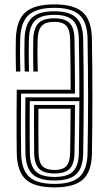

<svg xmlns="http://www.w3.org/2000/svg" viewBox="-20 -826 481 854"><path d="M222.5 7.5Q132.2 7.5 94 -28.6Q55.8 -64.8 54.5 -145.2Q54 -192 53.8 -233.8Q53.5 -275.5 53.8 -321.5Q54 -367.5 54.5 -426.8H294.2Q294 -465.2 293.9 -498.1Q293.8 -531 293.2 -567.1Q292.8 -603.2 292 -651.8Q291.2 -692.8 275.1 -710.9Q259 -729 222 -729Q183 -729 165.9 -711Q148.8 -693 147.5 -651.2Q146.8 -624.5 146.6 -602.2Q146.5 -580 146.9 -557.6Q147.2 -535.2 148 -507.8H128.5Q128 -535.2 127.6 -558.1Q127.2 -581 127.4 -603.2Q127.5 -625.5 128 -651.8Q129.5 -700.5 150.8 -722.5Q172 -744.5 222 -744.5Q269 -744.5 289.8 -723.1Q310.5 -701.8 311.2 -652.2Q312 -607 312.5 -566Q313 -525 313.2 -486.5Q313.5 -448 313.5 -409.8H73.8Q73.5 -358.2 73.1 -315.5Q72.8 -272.8 73 -232Q73.2 -191.2 74 -145.5Q75 -72.8 108.9 -40.4Q142.8 -8 222.5 -8Q300 -8 334.1 -39.8Q368.2 -71.5 369.5 -145Q370.5 -205.8 371.1 -266.1Q371.8 -326.5 371.8 -388.5Q371.8 -450.5 371.2 -516.1Q370.8 -581.8 369.5 -653Q368.2 -727.5 333.6 -759.4Q299 -791.2 222 -791.2Q142.5 -791.2 107.2 -759.1Q72 -727 70 -653Q69.2 -626.8 69.1 -603.6Q69 -580.5 69.4 -557.5Q69.8 -534.5 70.5 -507.8H51Q50.5 -534.2 50.1 -557.2Q49.8 -580.2 49.9 -603.4Q50 -626.5 50.5 -653.5Q53 -735.5 92.6 -771Q132.2 -806.5 222 -806.5Q309.8 -806.5 348.6 -771Q387.5 -735.5 388.8 -653.5Q390 -582.5 390.5 -519.1Q391 -455.8 391 -395.5Q391 -335.2 390.5 -273.8Q390 -212.2 389 -144.5Q387.8 -62 348.4 -27.2Q309 7.5 222.5 7.5ZM222.5 -23.2Q152.5 -23.2 123.5 -52.4Q94.5 -81.5 93.2 -145.5Q92.8 -187.8 92.5 -224.8Q92.2 -261.8 92.4 -302Q92.5 -342.2 93 -393H333Q333 -435.2 332.8 -476.4Q332.5 -517.5 332 -560.6Q331.5 -603.8 330.8 -652.2Q329.8 -710.2 304.4 -735.1Q279 -760 222 -760Q162.5 -760 136.4 -734.9Q110.2 -709.8 108.8 -652Q108 -625.5 107.9 -602.8Q107.8 -580 108.1 -557.2Q108.5 -534.5 109.2 -507.8H89.8Q89.2 -534.8 88.9 -557.9Q88.5 -581 88.6 -603.9Q88.8 -626.8 89.2 -652.5Q91 -718.8 122 -747.2Q153 -775.8 222 -775.8Q289.5 -775.8 319.1 -747.2Q348.8 -718.8 350 -652.8Q351.2 -578 351.8 -513.1Q352.2 -448.2 352.2 -388.2Q352.2 -328.2 351.6 -268.5Q351 -208.8 350 -144.5Q349 -79.5 319.2 -51.4Q289.5 -23.2 222.5 -23.2ZM222.5 -39Q281.8 -39 305.8 -64.6Q329.8 -90.2 330.8 -145.5Q331.2 -180 331.6 -209.9Q332 -239.8 332.2 -267.1Q332.5 -294.5 332.6 -321.2Q332.8 -348 333 -376.2H112.5Q112 -333.5 111.9 -296.4Q111.8 -259.2 112 -222.8Q112.2 -186.2 112.8 -145.8Q113.5 -88.5 138.9 -63.8Q164.2 -39 222.5 -39ZM222.5 -54.5Q173 -54.5 152.9 -76.5Q132.8 -98.5 132 -146Q131.8 -181.5 131.5 -215.1Q131.2 -248.8 131.2 -284Q131.2 -319.2 131.5 -359.2H313.5Q313.5 -323 313.2 -291.2Q313 -259.5 312.5 -224.9Q312 -190.2 311.2 -145.8Q310.8 -97.8 290.5 -76.1Q270.2 -54.5 222.5 -54.5ZM222.5 -70Q260.2 -70 275.8 -88.1Q291.2 -106.2 292 -146Q292.5 -181.2 292.9 -214Q293.2 -246.8 293.6 -278.6Q294 -310.5 294 -342.5H151Q150.8 -303 150.8 -271.4Q150.8 -239.8 150.9 -209.9Q151 -180 151.5 -146.2Q152 -105.2 168.5 -87.6Q185 -70 222.5 -70Z"/></svg>

Font: Big Shoulders Inline Text Thin SemiBold
Style: Regular
Weight: 600
Version: Version 2.002